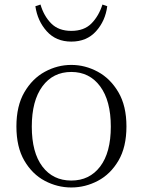

<svg xmlns="http://www.w3.org/2000/svg" viewBox="-20 -806 625 840"><path d="M292 14.2Q231 14.2 176 -14.9Q121.1 -43.9 86.4 -103.3Q51.8 -162.6 51.8 -252.9Q51.8 -342.8 86.7 -402.6Q121.6 -462.4 176.5 -492.2Q231.4 -522 292 -522Q352.5 -522 407.7 -492.2Q462.9 -462.4 498 -402.6Q533.2 -342.8 533.2 -252.9Q533.2 -162.6 498.3 -103.3Q463.4 -43.9 408.2 -14.9Q353 14.2 292 14.2ZM292 -16.1Q371.6 -16.1 418.2 -77.4Q464.8 -138.7 464.8 -252Q464.8 -365.2 418.2 -428.2Q371.6 -491.2 292 -491.2Q211.9 -491.2 165.5 -428.2Q119.1 -365.2 119.1 -252Q119.1 -138.7 165.5 -77.4Q211.9 -16.1 292 -16.1ZM134.8 -778.8 157.2 -786.1Q171.9 -735.8 204.1 -703.4Q236.3 -670.9 292 -670.9Q348.1 -670.9 380.1 -703.4Q412.1 -735.8 428.2 -786.1L449.2 -778.8Q440.9 -714.4 400.1 -669.2Q359.4 -624 292 -624Q225.1 -624 184.6 -669.2Q144 -714.4 134.8 -778.8Z"/></svg>

Font: Source Han Serif TW ExtraLight
Style: Regular
Weight: 250
Designer: Ryoko NISHIZUKA Ë•øÂ°öÊ∂ºÂ≠ê (kana & ideographs); Frank Grie√ühammer (Latin, Greek & Cyrillic); Wenlong ZHANG Âº†ÊñáÈæô 
Foundry: Adobe
Version: Version 2.003;hotconv 1.1.1;makeotfexe 2.6.0